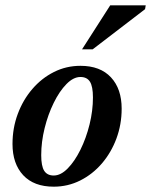

<svg xmlns="http://www.w3.org/2000/svg" viewBox="-20 -690 568 722"><path d="M282.5 -442.5Q357 -442.5 397.2 -399.2Q437.5 -356 437.5 -281.5Q437.5 -222 417.8 -169Q398 -116 363 -75.2Q328 -34.5 281.5 -11.2Q235 12 182 12Q107.5 12 67.2 -31.2Q27 -74.5 27 -148.5Q27 -208.5 46.8 -261.5Q66.5 -314.5 101.5 -355.2Q136.5 -396 182.8 -419.2Q229 -442.5 282.5 -442.5ZM182 -30Q208.5 -30 234.8 -56.8Q261 -83.5 282.5 -127Q304 -170.5 316.8 -222.2Q329.5 -274 329.5 -323.5Q329.5 -365 318.2 -382.8Q307 -400.5 282.5 -400.5Q256 -400.5 229.8 -373.8Q203.5 -347 182 -303.2Q160.5 -259.5 147.8 -208Q135 -156.5 135 -106.5Q135 -65.5 146.2 -47.8Q157.5 -30 182 -30ZM288.5 -504.5 394.5 -670H528L525.5 -655.5L328.5 -504.5Z"/></svg>

Font: Newsreader 16pt SemiBold
Style: Italic
Weight: 600
Italic angle: -17°
Designer: Hugues Gentile
Foundry: Production Type
Version: Version 1.003; ttfautohint (v1.8.3)